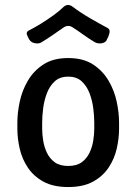

<svg xmlns="http://www.w3.org/2000/svg" viewBox="-20 -744 550 774"><path d="M460 -225Q460 -186 450.5 -144.5Q441 -103 417.5 -68Q394 -33 354.5 -11.5Q315 10 255 10Q195 10 155.5 -11.5Q116 -33 92.5 -68Q69 -103 59.5 -144.5Q50 -186 50 -225V-250Q50 -289 59.5 -334Q69 -379 92.5 -419Q116 -459 155.5 -484.5Q195 -510 255 -510Q315 -510 354.5 -484.5Q394 -459 417.5 -419Q441 -379 450.5 -334Q460 -289 460 -250ZM360 -250Q360 -276 356 -307.5Q352 -339 341 -368Q330 -397 309.5 -416Q289 -435 255 -435Q221 -435 200.5 -416Q180 -397 169 -368Q158 -339 154 -307.5Q150 -276 150 -250V-225Q150 -203 154 -177.5Q158 -152 169 -128.5Q180 -105 200.5 -90Q221 -75 255 -75Q289 -75 309.5 -90Q330 -105 341 -128.5Q352 -152 356 -177.5Q360 -203 360 -225ZM414 -631Q425 -625 421 -609.5Q417 -594 410 -583V-582Q406 -575 397 -571.5Q388 -568 378.5 -569Q369 -570 362 -574Q337 -589 317 -603.5Q297 -618 274 -633Q255 -646 236 -633Q214 -618 193.5 -603.5Q173 -589 148 -574Q138 -567 122.5 -569.5Q107 -572 100 -582L99 -583Q92 -594 88.5 -604.5Q85 -615 96 -621Q118 -632 144 -648Q170 -664 195 -682Q220 -700 236 -716Q245 -724 254.5 -724Q264 -724 274 -716Q306 -692 344 -670Q382 -648 414 -631Z"/></svg>

Font: Winky Sans
Style: Regular
Weight: 400
Designer: Simon Atzbach
Foundry: typofactur
Version: Version 1.205